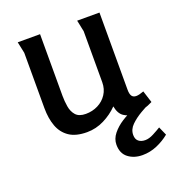

<svg xmlns="http://www.w3.org/2000/svg" viewBox="-128 -599 827 905"><g transform="rotate(-20 285.0 -146.5)"><path d="M174 -497V-187Q174 -161 178.5 -133.5Q183 -106 199 -88Q215 -70 249 -70Q282 -70 310 -84Q338 -98 355 -124Q372 -150 372 -184V-440Q372 -441 369 -454Q366 -467 363.5 -481Q361 -495 360 -497H472V-110Q472 -88 479 -78Q486 -68 501 -68Q515 -68 539 -77L558 -17Q537 -6 511.5 1.5Q486 9 462 9Q434 9 411.5 -6Q389 -21 382 -59Q352 -28 311 -7.5Q270 13 225 13Q169 13 136 -9.5Q103 -32 88.5 -71.5Q74 -111 74 -163V-440L62 -497ZM570 151Q542 174 507 189Q472 204 434 204Q392 204 363 182Q334 160 334 116Q334 87 354 62Q374 37 404.5 17.5Q435 -2 467.5 -14Q500 -26 524 -30L550 -16Q528 -6 498 11.5Q468 29 446 50.5Q424 72 424 100Q424 121 436.5 131.5Q449 142 470 142Q489 142 512 130Q535 118 551 108Z"/></g></svg>

Font: Rosario Light SemiBold
Style: Regular
Weight: 600
Version: Version 1.101; ttfautohint (v1.8.1.43-b0c9)